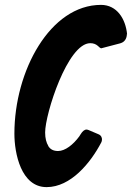

<svg xmlns="http://www.w3.org/2000/svg" viewBox="-20 -765 541 787"><path d="M501 -624C495 -688 459 -745 394 -745C186 -745 39 -475 39 -217C39 -137 66 2 171 2C270 2 351 -97 395 -181C397 -184 398 -189 398 -194C398 -199 396 -210 383 -215L343 -232C340 -233 337 -234 335 -234C326 -234 318 -227 310 -214L305 -206C280 -172 247 -146 218 -146C199 -146 185 -153 177 -168L178 -167C170 -180 165 -198 165 -222C165 -298 257 -588 350 -588C363 -588 373 -584 381 -577C387 -571 392 -567 395 -567L475 -588H474C490 -592 500 -607 500 -625Z"/></svg>

Font: Bangerz
Style: Regular
Weight: 400
Designer: vernon adams
Foundry: Vernon Adams
Version: Version 2.10;December 28, 2023;FontCreator 13.0.0.2683 64-bi